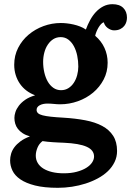

<svg xmlns="http://www.w3.org/2000/svg" viewBox="-20 -626 626 917"><path d="M284.7 55.7Q273.4 55.2 260.3 54.7Q247.1 54.2 233.6 53.2Q220.2 52.2 207 51Q193.8 49.8 183.1 47.9Q166.5 60.5 158.7 80.1Q150.9 99.6 150.9 117.2Q150.9 136.7 160.2 152.3Q169.4 168 187 179Q204.6 189.9 229.2 195.8Q253.9 201.7 284.7 201.7Q319.8 201.7 346.9 194.3Q374 187 392.3 175.5Q410.6 164.1 419.9 149.9Q429.2 135.7 429.2 121.6Q429.2 90.8 394 75Q358.9 59.1 284.7 55.7ZM270 -448.7Q250 -448.7 234.6 -439Q219.2 -429.2 208.3 -412.8Q197.3 -396.5 191.7 -375Q186 -353.5 186 -330.6Q186 -304.2 191.7 -279.8Q197.3 -255.4 208 -236.6Q218.8 -217.8 234.9 -206.5Q251 -195.3 271.5 -195.3Q291.5 -195.3 306.9 -205.1Q322.3 -214.8 332.8 -231Q343.3 -247.1 348.6 -267.3Q354 -287.6 354 -308.1Q354 -334.5 348.9 -359.6Q343.8 -384.8 333.3 -404.5Q322.8 -424.3 306.9 -436.5Q291 -448.7 270 -448.7ZM524.4 -481Q517.1 -481 509 -484.1Q501 -487.3 494.1 -492.4Q487.3 -497.6 482.4 -504.6Q477.5 -511.7 476.1 -519.5Q469.2 -518.1 462.4 -510.7Q455.6 -503.4 450 -493.7Q444.3 -483.9 440.2 -473.4Q436 -462.9 434.6 -455.1Q463.9 -430.2 479 -397.2Q494.1 -364.3 494.1 -326.2Q494.1 -282.7 475.1 -246.3Q456.1 -210 424.6 -183.6Q393.1 -157.2 352.1 -142.6Q311 -127.9 267.1 -127.9Q253.4 -127.9 237.5 -129.6Q221.7 -131.3 206.5 -131.3Q184.6 -131.3 169.7 -123.3Q154.8 -115.2 154.8 -101.1Q154.8 -91.8 161.6 -85.4Q168.5 -79.1 183.6 -75.2Q198.7 -71.3 223.1 -68.6Q247.6 -65.9 282.7 -64Q340.3 -60.5 387.5 -51.5Q434.6 -42.5 468.3 -24.4Q502 -6.3 520.5 22.7Q539.1 51.8 539.1 95.2Q539.1 123.5 527.3 147.7Q515.6 171.9 495.4 191.4Q475.1 210.9 447.5 225.8Q419.9 240.7 388.7 250.7Q357.4 260.7 323.5 265.9Q289.6 271 256.3 271Q191.4 271 147.7 260Q104 249 77.4 230.7Q50.8 212.4 39.6 189Q28.3 165.5 28.3 140.1Q28.3 124.5 33 108.4Q37.6 92.3 48.6 77.4Q59.6 62.5 77.6 49.1Q95.7 35.6 123 25.4Q102.5 19.5 88.4 10.3Q74.2 1 65.4 -10.5Q56.6 -22 52.7 -35.4Q48.8 -48.8 48.8 -63Q48.8 -75.7 53.7 -90.8Q58.6 -106 70.1 -121.1Q81.5 -136.2 100.1 -149.2Q118.7 -162.1 146.5 -170.4V-171.4Q124.5 -179.7 106.4 -193.4Q88.4 -207 75.4 -225.6Q62.5 -244.1 55.2 -267.1Q47.9 -290 47.9 -316.9Q47.9 -360.8 66.7 -397.5Q85.4 -434.1 116.7 -460.4Q147.9 -486.8 188 -501.5Q228 -516.1 270.5 -516.1Q283.7 -516.1 299.3 -514.4Q314.9 -512.7 331.1 -509Q347.2 -505.4 362.3 -499.5Q377.4 -493.7 390.1 -484.9Q398.4 -507.8 410.2 -529.5Q421.9 -551.3 437.7 -568.4Q453.6 -585.4 473.4 -595.7Q493.2 -606 517.1 -606Q550.8 -606 568.6 -588.4Q586.4 -570.8 586.4 -541.5Q586.4 -532.2 583.5 -521.7Q580.6 -511.2 573.5 -502.2Q566.4 -493.2 554.4 -487.1Q542.5 -481 524.4 -481Z"/></svg>

Font: DimaFred
Style: Bold
Weight: 800
Designer: R.Balvardi
Foundry: R.Balvardi (r.balvardi@gmail.com)
Version: Version 1.00;August 2, 2018;FontCreator 11.5.0.2427 64-bit